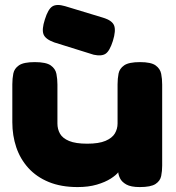

<svg xmlns="http://www.w3.org/2000/svg" viewBox="-20 -752 716 779"><path d="M295 7Q228 7 178 -13.5Q128 -34 95 -70.5Q62 -107 46 -154.5Q30 -202 30 -256V-410Q30 -433 34 -453.5Q38 -474 57 -487Q76 -500 121 -500Q167 -500 186 -486.5Q205 -473 209 -452Q213 -431 213 -409V-251Q213 -228 223.5 -209.5Q234 -191 260.5 -180Q287 -169 334 -169Q381 -169 408 -180.5Q435 -192 446 -210.5Q457 -229 457 -251V-410Q457 -433 461 -453.5Q465 -474 484 -487Q503 -500 548 -500Q593 -500 611.5 -486.5Q630 -473 634 -452.5Q638 -432 638 -409V-80Q638 -58 634 -38Q630 -18 611 -5.5Q592 7 547 7Q511 7 492.5 -3.5Q474 -14 467 -28.5Q460 -43 459.5 -55.5Q459 -68 458 -72H465Q470 -67 461 -54.5Q452 -42 429.5 -27.5Q407 -13 373 -3Q339 7 295 7ZM360 -530 200 -580Q164 -593 156.5 -613Q149 -633 162 -673Q175 -715 192.5 -726Q210 -737 244 -727L399 -680Q435 -669 443 -648.5Q451 -628 438 -586Q425 -545 408.5 -534Q392 -523 360 -530Z"/></svg>

Font: Fredoka SemiExpanded
Style: Bold
Weight: 700
Width: 6
Designer: Ben Nathan
Foundry: Milena B. Brandão, Ben Nathan
Version: Version 2.001